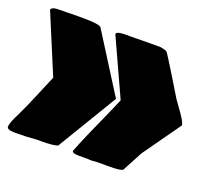

<svg xmlns="http://www.w3.org/2000/svg" viewBox="-97 -636 847 770"><g transform="rotate(20 326.5 -251.0)"><path d="M369.6 -254.4 216.3 0Q200.7 7.8 147 7.8H127.4Q85.9 11.7 35.6 11.7Q0.5 11.7 0.5 -2Q0.5 -18.6 23.9 -63.5Q41 -98.1 69.3 -165.8Q97.7 -233.4 104 -248L-1 -499.5Q-1 -503.9 3.2 -506.8Q7.3 -509.8 14.2 -511.2Q21 -512.7 29.8 -512.7Q37.6 -512.7 64 -513.2Q90.3 -513.7 111.8 -513.9Q133.3 -514.2 157.5 -513.4Q181.6 -512.7 196.5 -509.8Q211.4 -506.8 213.4 -502ZM278.8 0Q293 -36.6 312.7 -81.8Q332.5 -127 354 -174.6Q375.5 -222.2 389.2 -255.4L278.3 -497.6Q278.3 -509.8 317.9 -509.8H342.3Q359.9 -509.8 394.3 -510.3Q428.7 -510.7 445.8 -510.7H465.3Q469.2 -509.8 475.6 -508.8Q490.2 -506.3 495.1 -501.5Q499 -497.6 510.3 -479L513.2 -474.6Q554.7 -408.2 595.2 -340.8Q599.1 -334 615.2 -312.3Q631.3 -290.5 642.8 -272Q654.3 -253.4 654.3 -244.6L540 -83.5L494.6 2Q486.8 9.8 436 9.8H387.2Q365.7 11.7 357.9 11.7Q356.4 11.7 352.8 11.2Q349.1 10.7 347.2 10.7H307.1Q278.8 10.7 278.8 0Z"/></g></svg>

Font: Bowlby One SC
Style: Regular
Weight: 400
Width: 1
Version: Version 1.2